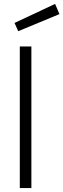

<svg xmlns="http://www.w3.org/2000/svg" viewBox="-20 -959 323 979"><path d="M81 0V-722H140V0ZM54 -842 261 -939 283 -887 73 -800Z"/></svg>

Font: Titillium Web[RUS by Daymarius]
Style: Regular
Weight: 300
Designer: Cyrillization by Daymarius
Foundry: Cyrillization by Daymarius
Version: Version 1.002 September 12, 2018